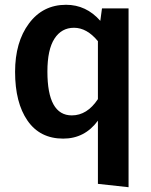

<svg xmlns="http://www.w3.org/2000/svg" viewBox="-20 -564 632 802"><path d="M406 -529H517V218L389 204V-60Q334 15 244 15Q147 15 95 -60Q43 -135 43 -264Q43 -388 101 -466Q159 -544 256 -544Q340 -544 399 -477ZM280 -82Q344 -82 389 -150V-392Q343 -448 289 -448Q237 -448 207.5 -402.5Q178 -357 178 -265Q178 -82 280 -82Z"/></svg>

Font: FiraGO Medium
Style: Regular
Weight: 500
Designer: bBox Type
Foundry: bBox Type GmbH
Version: Version 1.001;PS 001.001;hotconv 1.0.88;makeotf.lib2.5.64775